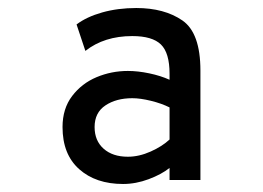

<svg xmlns="http://www.w3.org/2000/svg" viewBox="-20 -732 656 479"><path d="M403 -313Q383 -297 351 -285Q319 -273 287 -273Q219 -273 177.5 -310Q136 -347 136 -415Q136 -461 160 -492.5Q184 -524 221 -539.5Q258 -555 299 -555Q324 -555 352.5 -549Q381 -543 403 -533V-548Q403 -600 381.5 -621Q360 -642 310 -642Q240 -642 193 -605L171 -671Q196 -690 235 -701Q274 -712 320 -712Q390 -712 435 -681Q480 -650 480 -556V-283H403ZM403 -384V-464Q383 -474 356.5 -480.5Q330 -487 310 -487Q270 -487 243 -469Q216 -451 216 -415Q216 -381 238.5 -361Q261 -341 299 -341Q327 -341 356 -354Q385 -367 403 -384Z"/></svg>

Font: Overpass Mono
Style: Regular
Weight: 400
Monospace: yes
Designer: Delve Withrington, Dave Bailey
Foundry: Delve Fonts
Version: Version 1.000;DELV;Overpass